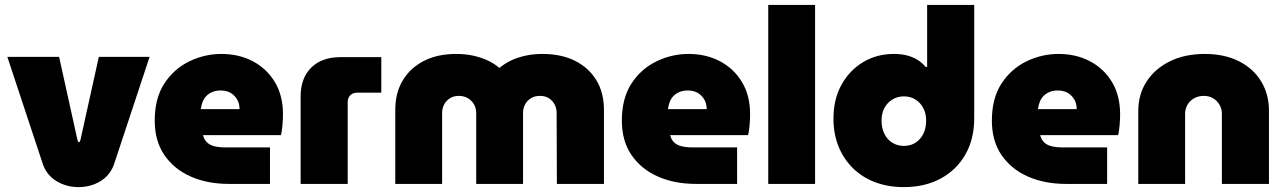

<svg xmlns="http://www.w3.org/2000/svg" viewBox="-20 -750 5237 783"><path d="M300 13Q251 13 211 -11Q171 -35 155 -80L10 -518H221L296 -179Q297 -175 298.5 -172.5Q300 -170 302 -170Q304 -170 305.5 -172.5Q307 -175 308 -179L383 -518H590L445 -80Q429 -35 389.5 -11Q350 13 300 13Z M913 0Q826 0 758 -30Q690 -60 650.5 -117.5Q611 -175 611 -258Q611 -349 650 -409Q689 -469 751.5 -499.5Q814 -530 883 -530Q954 -530 1010.5 -500.5Q1067 -471 1100.5 -416Q1134 -361 1134 -284Q1134 -265 1132 -240.5Q1130 -216 1126 -199H808Q812 -182 823 -170.5Q834 -159 853 -154Q872 -149 896 -149H1081V0ZM799 -305H957Q957 -317 954 -328Q951 -339 944.5 -348.5Q938 -358 929 -365.5Q920 -373 907.5 -377Q895 -381 880 -381Q861 -381 846.5 -375Q832 -369 822 -359Q812 -349 806.5 -335Q801 -321 799 -305Z M1206 0V-357Q1206 -431 1249 -474Q1292 -517 1369 -517H1535V-372H1436Q1419 -372 1408.5 -361.5Q1398 -351 1398 -334V0Z M1592 0V-302Q1592 -372 1623 -423Q1654 -474 1709.5 -502Q1765 -530 1840 -530Q1879 -530 1912 -522.5Q1945 -515 1971 -502.5Q1997 -490 2015 -474H2018Q2037 -490 2062.5 -502.5Q2088 -515 2121 -522.5Q2154 -530 2193 -530Q2269 -530 2325 -502Q2381 -474 2412 -423Q2443 -372 2443 -302V0H2251L2250 -289Q2250 -308 2242 -323.5Q2234 -339 2219 -349Q2204 -359 2182 -359Q2160 -359 2144.5 -349Q2129 -339 2121 -323.5Q2113 -308 2113 -289V0H1922V-289Q1922 -308 1913.5 -323.5Q1905 -339 1889 -349Q1873 -359 1851 -359Q1830 -359 1814.5 -349Q1799 -339 1791 -323.5Q1783 -308 1783 -289V0Z M2818 0Q2731 0 2663 -30Q2595 -60 2555.5 -117.5Q2516 -175 2516 -258Q2516 -349 2555 -409Q2594 -469 2656.5 -499.5Q2719 -530 2788 -530Q2859 -530 2915.5 -500.5Q2972 -471 3005.5 -416Q3039 -361 3039 -284Q3039 -265 3037 -240.5Q3035 -216 3031 -199H2713Q2717 -182 2728 -170.5Q2739 -159 2758 -154Q2777 -149 2801 -149H2986V0ZM2704 -305H2862Q2862 -317 2859 -328Q2856 -339 2849.5 -348.5Q2843 -358 2834 -365.5Q2825 -373 2812.5 -377Q2800 -381 2785 -381Q2766 -381 2751.5 -375Q2737 -369 2727 -359Q2717 -349 2711.5 -335Q2706 -321 2704 -305Z M3113 0V-730H3304V0Z M3666 13Q3601 13 3548.5 -7Q3496 -27 3458 -64.5Q3420 -102 3399.5 -153Q3379 -204 3379 -266Q3379 -346 3412 -405Q3445 -464 3500.5 -497Q3556 -530 3625 -530Q3653 -530 3676.5 -524.5Q3700 -519 3720 -507Q3740 -495 3755 -477H3761V-730H3953V-268Q3953 -183 3917 -120Q3881 -57 3816.5 -22Q3752 13 3666 13ZM3666 -155Q3693 -155 3713.5 -168Q3734 -181 3745.5 -204.5Q3757 -228 3757 -258Q3757 -287 3745.5 -309Q3734 -331 3713.5 -344Q3693 -357 3666 -357Q3640 -357 3619 -344Q3598 -331 3586.5 -309Q3575 -287 3575 -258Q3575 -228 3586.5 -204.5Q3598 -181 3619 -168Q3640 -155 3666 -155Z M4327 0Q4240 0 4172 -30Q4104 -60 4064.5 -117.5Q4025 -175 4025 -258Q4025 -349 4064 -409Q4103 -469 4165.5 -499.5Q4228 -530 4297 -530Q4368 -530 4424.5 -500.5Q4481 -471 4514.5 -416Q4548 -361 4548 -284Q4548 -265 4546 -240.5Q4544 -216 4540 -199H4222Q4226 -182 4237 -170.5Q4248 -159 4267 -154Q4286 -149 4310 -149H4495V0ZM4213 -305H4371Q4371 -317 4368 -328Q4365 -339 4358.5 -348.5Q4352 -358 4343 -365.5Q4334 -373 4321.5 -377Q4309 -381 4294 -381Q4275 -381 4260.5 -375Q4246 -369 4236 -359Q4226 -349 4220.5 -335Q4215 -321 4213 -305Z M4622 0V-298Q4622 -365 4656 -417.5Q4690 -470 4751 -500Q4812 -530 4893 -530Q4974 -530 5033 -500Q5092 -470 5123.5 -417.5Q5155 -365 5155 -298V0H4963V-286Q4963 -305 4954 -321.5Q4945 -338 4928.5 -348.5Q4912 -359 4889 -359Q4866 -359 4848.5 -348.5Q4831 -338 4822 -321.5Q4813 -305 4813 -286V0Z"/></svg>

Font: MuseoModerno Thin Black
Style: Regular
Weight: 900
Version: Version 1.002